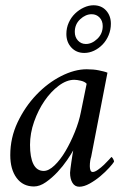

<svg xmlns="http://www.w3.org/2000/svg" viewBox="-20 -703 493 729"><path d="M309 -440Q263 -440 212 -414Q161 -388 118 -343Q75 -298 47 -239Q19 -180 19 -114Q19 -60 43 -27.5Q67 5 109 5Q131 5 154.5 -11.5Q178 -28 198.5 -50Q219 -72 235 -95.5Q251 -119 258 -132Q257 -127 255 -114.5Q253 -102 251 -88Q249 -74 247.5 -62.5Q246 -51 246 -47Q246 -24 255 -9Q264 6 281 6Q299 6 320.5 -6Q342 -18 361 -34Q380 -50 394.5 -66Q409 -82 413 -89Q413 -94 409 -100.5Q405 -107 403 -107Q402 -106 394 -97Q386 -88 375 -77.5Q364 -67 352 -58.5Q340 -50 332 -50Q326 -50 323.5 -56.5Q321 -63 321 -72Q321 -82 322.5 -92Q324 -102 326 -107L388 -427Q381 -430 372.5 -432Q364 -434 354.5 -436Q345 -438 333.5 -439Q322 -440 309 -440ZM262 -400Q272 -400 287 -396.5Q302 -393 309 -385L287 -277Q280 -241 264 -201.5Q248 -162 228.5 -129Q209 -96 187 -75Q165 -54 146 -54Q120 -54 107 -79.5Q94 -105 94 -153Q94 -197 109.5 -241Q125 -285 149 -320Q173 -355 203 -377.5Q233 -400 262 -400ZM328 -649Q346 -649 358 -636.5Q370 -624 370 -604Q370 -575 349.5 -555.5Q329 -536 306 -536Q288 -536 276 -549Q264 -562 264 -582Q264 -611 284.5 -630Q305 -649 328 -649ZM232 -574Q232 -543 251 -522.5Q270 -502 300 -502Q319 -502 337 -510.5Q355 -519 369.5 -534Q384 -549 392.5 -569.5Q401 -590 401 -613Q401 -643 383 -663Q365 -683 335 -683Q317 -683 298.5 -674.5Q280 -666 265 -651.5Q250 -637 241 -617Q232 -597 232 -574Z"/></svg>

Font: Vermiglione
Style: Italic
Weight: 400
Italic angle: -11°
Version: Version 1.105